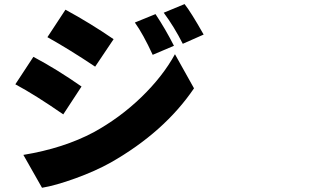

<svg xmlns="http://www.w3.org/2000/svg" viewBox="-20 -849 1540 935"><path d="M737.3 -780.3Q786.1 -707 827.1 -626L723.6 -582Q676.8 -683.6 636.7 -739.3ZM878.9 -829.1Q911.1 -788.1 971.7 -680.7L870.1 -635.7Q828.1 -718.8 777.3 -787.1ZM298.8 -801.8Q420.9 -735.4 533.2 -658.2L443.4 -524.4Q319.3 -607.4 210.9 -668ZM93.8 -94.7Q290 -127 436.5 -205.1Q564.5 -275.4 668.5 -376Q772.5 -476.6 832 -585L924.8 -418.9Q780.3 -206.1 519.5 -57.6Q444.3 -15.6 347.2 19.5Q250 54.7 184.6 65.4ZM142.6 -572.3Q256.8 -511.7 377 -427.7L288.1 -292Q151.4 -386.7 54.7 -438.5Z"/></svg>

Font: Bpmf Zihi Sans Heavy
Style: Heavy
Weight: 900
Foundry: But Ko
Version: Version 1.320